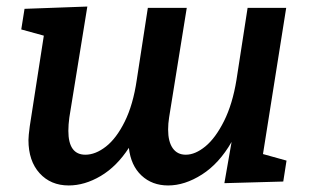

<svg xmlns="http://www.w3.org/2000/svg" viewBox="-20 -556 975 587"><path d="M784 -85 856 -65 846 -1 666 4 688 -122Q650 -56 597.5 -22.5Q545 11 494 11Q445 11 412.5 -19.5Q380 -50 374 -104Q337 -47 288 -18Q239 11 190 11Q135 11 101 -26.5Q67 -64 67 -128Q67 -140 71 -170L114 -447L45 -466L55 -529L247 -536L192 -197Q189 -175 189 -156Q189 -83 241 -83Q272 -83 304 -108Q336 -133 361.5 -184.5Q387 -236 398 -311L432 -532H551L497 -197Q494 -178 494 -160Q494 -123 508 -103Q522 -83 548 -83Q577 -83 608 -108.5Q639 -134 665 -186Q691 -238 703 -312L737 -532H855Z"/></svg>

Font: Bitter Pro SemiBold
Style: Italic
Weight: 600
Italic angle: -9°
Designer: Sol Matas, and Bitter project Authors
Foundry: Sol Matas
Version: Version 1.010